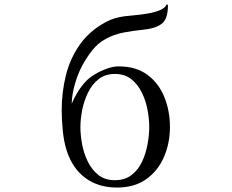

<svg xmlns="http://www.w3.org/2000/svg" viewBox="-20 -840 1040 862"><path d="M650 -270Q650 -305 642.5 -346Q635 -387 617 -424Q599 -461 569.5 -484.5Q540 -508 496 -508Q452 -508 422.5 -484.5Q393 -461 375 -424Q357 -387 349 -346Q341 -305 341 -270Q341 -234 348.5 -193Q356 -152 374 -115Q392 -78 421.5 -54.5Q451 -31 496 -31Q541 -31 571 -54.5Q601 -78 618 -114.5Q635 -151 642.5 -192.5Q650 -234 650 -270ZM743 -270Q743 -197 716 -135Q689 -73 636.5 -35.5Q584 2 505 2Q422 2 364 -40.5Q306 -83 280 -162Q267 -202 262 -252Q257 -302 257 -345Q257 -425 275.5 -500.5Q294 -576 337.5 -638.5Q381 -701 455 -741Q475 -752 496 -758Q517 -764 539 -767Q555 -769 583 -771.5Q611 -774 641.5 -779Q672 -784 696 -793.5Q720 -803 728 -819L730 -820Q734 -820 734 -816Q734 -753 704.5 -732Q675 -711 618 -706Q577 -702 535 -694Q493 -686 456 -666Q420 -647 394.5 -614.5Q369 -582 350 -547Q330 -510 316.5 -463.5Q303 -417 302 -375Q313 -401 329 -427Q345 -453 364 -473Q380 -491 406 -506.5Q432 -522 460.5 -532Q489 -542 512 -542Q591 -542 642 -504Q693 -466 718 -404Q743 -342 743 -270Z"/></svg>

Font: Kaisei Tokumin
Style: Regular
Weight: 400
Designer: Font-Kai, 金井和夫
Foundry: KAZUO KANAI
Version: Version 5.003